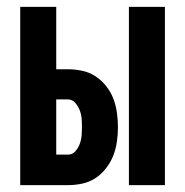

<svg xmlns="http://www.w3.org/2000/svg" viewBox="-20 -540 540 560"><path d="M356 0V-520H461V0ZM39 0V-520H144V-338H178Q199 -338 220 -333.5Q241 -329 258.5 -317.5Q276 -306 289.5 -289Q303 -272 310.5 -252.5Q318 -233 321 -211.5Q324 -190 324 -169Q324 -148 321 -127Q318 -106 310.5 -86.5Q303 -67 289.5 -49.5Q276 -32 258.5 -20.5Q241 -9 220 -4.5Q199 0 178 0ZM178 -89Q191 -89 199.5 -98.5Q208 -108 212.5 -120Q217 -132 218 -144.5Q219 -157 219 -169Q219 -182 218 -194.5Q217 -207 212.5 -218.5Q208 -230 199.5 -240Q191 -250 178 -250H144V-89Z"/></svg>

Font: Iosevka Extrabold
Style: Regular
Weight: 800
Monospace: yes
Designer: Belleve Invis
Foundry: Belleve Invis
Version: Version 32.5.0; ttfautohint (v1.8.4)